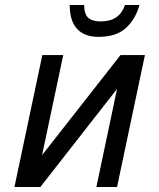

<svg xmlns="http://www.w3.org/2000/svg" viewBox="-20 -751 640 771"><path d="M38 0 150 -530H234L149 -128L464 -530H562L450 0H367L450 -394L142 0ZM376 -603Q319 -603 289.5 -635Q260 -667 260 -731H318Q318 -694 334.5 -679.5Q351 -665 384 -665Q422 -665 446 -681Q470 -697 482 -731H540Q524 -673 485 -638Q446 -603 376 -603Z"/></svg>

Font: Geist Mono
Style: Italic
Weight: 400
Italic angle: -12°
Monospace: yes
Designer: Basement.studio, Andrés Briganti, Mateo Zaragoza
Foundry: Basement.studio, Vercel, Andrés Briganti, Guido Ferreyra, Mateo Zaragoza
Version: Version 1.500